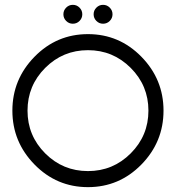

<svg xmlns="http://www.w3.org/2000/svg" viewBox="-20 -770 728 794"><path d="M343.8 -62.5Q447.3 -62.5 520.5 -135.7Q593.8 -209 593.8 -312.5Q593.8 -416 520.5 -489.3Q447.3 -562.5 343.8 -562.5Q240.2 -562.5 167 -489.3Q93.8 -416 93.8 -312.5Q93.8 -209 167 -135.7Q240.2 -62.5 343.8 -62.5ZM343.8 3.9Q214.4 3.9 122.8 -89.6Q31.2 -183.1 31.2 -312.5Q31.2 -441.9 122.8 -535.4Q214.4 -628.9 343.8 -628.9Q473.1 -628.9 564.7 -535.4Q656.2 -441.9 656.2 -312.5Q656.2 -183.1 564.7 -89.6Q473.1 3.9 343.8 3.9ZM406.2 -671.9Q390.1 -671.9 378.7 -683.3Q367.2 -694.8 367.2 -710.9Q367.2 -727.1 378.7 -738.5Q390.1 -750 406.2 -750Q422.4 -750 433.8 -738.5Q445.3 -727.1 445.3 -710.9Q445.3 -694.8 433.8 -683.3Q422.4 -671.9 406.2 -671.9ZM281.2 -671.9Q265.1 -671.9 253.7 -683.3Q242.2 -694.8 242.2 -710.9Q242.2 -727.1 253.7 -738.5Q265.1 -750 281.2 -750Q297.4 -750 308.8 -738.5Q320.3 -727.1 320.3 -710.9Q320.3 -694.8 308.8 -683.3Q297.4 -671.9 281.2 -671.9Z"/></svg>

Font: Juliett
Style: Regular
Weight: 400
Designer: GGBotNet
Foundry: GGBotNet
Version: 0.60